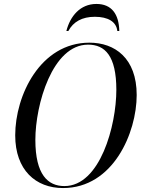

<svg xmlns="http://www.w3.org/2000/svg" viewBox="-20 -941 730 972"><path d="M316 -784H326C351 -831 396 -856 460 -856C527 -856 569 -831 574 -784H584C582 -870 545 -921 468 -921C386 -921 335 -859 316 -784ZM299 11C553 11 672 -269 672 -460C672 -647 561 -725 433 -725C184 -725 57 -458 57 -256C57 -80 161 11 299 11ZM306 1C223 1 159 -56 159 -233C159 -411 245 -715 426 -715C511 -715 569 -659 569 -486C569 -306 487 1 306 1Z"/></svg>

Font: Noto Serif Display SemiCondensed
Style: Italic
Weight: 400
Width: 4
Italic angle: -12°
Designer: Monotype Design Team
Foundry: Monotype Imaging Inc.
Version: Version 2.009